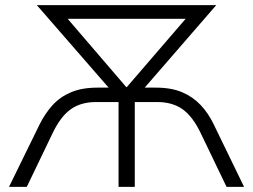

<svg xmlns="http://www.w3.org/2000/svg" viewBox="-20 -725 983 745"><path d="M15 0 134 -243Q155 -285 184 -317Q213 -349 255.5 -367Q298 -385 359 -385H420L418 -366L123 -705H819L525 -366L522 -385H584Q645 -385 687 -367Q729 -349 759 -317Q789 -285 809 -243L927 0H859L759 -208Q728 -273 688.5 -301Q649 -329 591 -329H503V0H440V-329H352Q294 -329 254.5 -301Q215 -273 184 -208L84 0ZM470 -387H472L727 -683L729 -652H213L216 -683Z"/></svg>

Font: Nunito Sans 11pt Light
Style: Regular
Weight: 300
Version: Version 3.101;gftools[0.9.27]